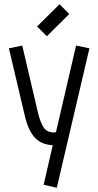

<svg xmlns="http://www.w3.org/2000/svg" viewBox="-20 -675 464 906"><path d="M85 -460 160 -140Q168 -106 182.5 -79Q197 -52 230 -50Q233 -50 236.5 -50Q240 -50 244 -51L339 -460L402 -447L248 211L186 197L229 10Q176 8 145 -25Q114 -58 98 -125L22 -447ZM307 -609 201 -504 155 -550 261 -655Z"/></svg>

Font: Aubrey
Style: Regular
Weight: 400
Designer: Gayaneh Bagdasaryan
Foundry: Cyreal.org
Version: Version 1.102; ttfautohint (v1.8.3)